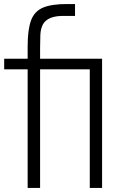

<svg xmlns="http://www.w3.org/2000/svg" viewBox="-24 -921 577 941"><path d="M111.5 -634H172.5V0H111.5ZM343.7 -901V-843H302.5Q251.5 -844.7 224.2 -833.3Q197 -822 186.1 -800.9Q175.2 -779.8 173.8 -750.5Q172.5 -721.2 172.5 -686V-494H111.5V-694Q111.5 -776.6 128.4 -821.5Q145.3 -866.5 187.7 -884Q230 -901.5 305.3 -901.2ZM476.3 -633.3V-581.3H-3.5V-633.3ZM416 0V-628H476.3V0Z"/></svg>

Font: Matangi Light
Style: Regular
Weight: 300
Designer: Prashant Pant
Foundry: The Graphic Ant
Version: Version 3.002